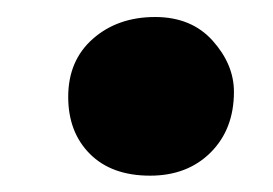

<svg xmlns="http://www.w3.org/2000/svg" viewBox="-20 -199 324 228"><path d="M158.2 9.6Q112.6 9.6 86.8 -16.2Q61 -42 61 -84Q61 -127.2 90.4 -153Q119.8 -178.8 164.2 -178.8Q207.4 -178.8 232.6 -150.6Q257.8 -122.4 257.8 -90Q257.8 -45.6 230.2 -18Q202.6 9.6 158.2 9.6Z"/></svg>

Font: Vollkorn
Style: Bold
Weight: 700
Designer: Friedrich Althausen
Foundry: Friedrich Althausen
Version: Version 5.000